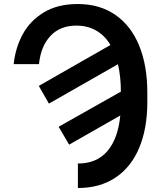

<svg xmlns="http://www.w3.org/2000/svg" viewBox="-20 -737 808 964"><path d="M370.1 -716.8Q481 -716.8 559.6 -662.1Q638.2 -607.4 679 -507.3Q719.7 -407.2 719.7 -272.5V-221.7Q719.2 -90.3 678.5 6.3Q637.7 103 559.3 155Q481 207 371.1 207V84Q466.3 84 519.5 21.2Q572.8 -41.5 584 -157.2L327.1 -10.7L274.4 -100.6L586.9 -276.9Q586.9 -350.6 572.3 -414.6L225.6 -216.8L174.8 -305.7L534.7 -511.2Q506.3 -558.6 463.1 -583.5Q419.9 -608.4 363.3 -608.4Q281.7 -608.4 233.2 -556.4Q184.6 -504.4 175.8 -415H48.8Q57.1 -496.6 94 -564.7Q130.9 -632.8 200.2 -674.8Q269.5 -716.8 370.1 -716.8Z"/></svg>

Font: Pretendard Std SemiBold
Style: Regular
Weight: 600
Designer: Base glyphs from Inter by Rasmus Andersson; Hangeul glyphs from Noto Sans CJK(Source Han Sans) by Jang Soo-young and Kan
Foundry: Kil Hyung-jin
Version: Version 1.309